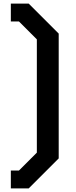

<svg xmlns="http://www.w3.org/2000/svg" viewBox="-20 -856 420 1063"><path d="M40 187V88H85L184 -11V-638L85 -737H40V-836H139L305 -670V21L139 187Z"/></svg>

Font: Tomorrow Medium
Style: Regular
Weight: 500
Designer: Tony de Marco, Monica Rizzolli
Foundry: Just in Type
Version: Version 2.002